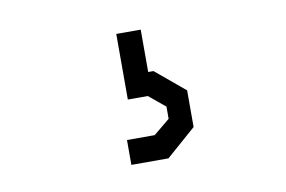

<svg xmlns="http://www.w3.org/2000/svg" viewBox="-46 -97 692 464"><g transform="rotate(-10 300.0 135.0)"><path d="M243 294V233H311L351 200V170L311 137H262V-24H322V80H335L407 140V230L334 294Z"/></g></svg>

Font: Moralerspace Krypton JPDOC
Style: Regular
Weight: 400
Version: v0.0.6; ttfautohint (v1.8.4.7-5d5b-dirty) -l 6 -r 45 -G 200 